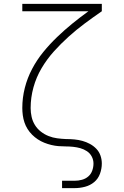

<svg xmlns="http://www.w3.org/2000/svg" viewBox="-20 -755 640 990"><path d="M300 215V177H365Q384 177 402.5 172Q421 167 435 155Q449 143 455.5 125Q462 107 462 88Q462 69 453 52Q444 35 428 24.5Q412 14 394 9Q376 4 357 2Q338 0 319 0Q300 0 281.5 -1.5Q263 -3 244.5 -7.5Q226 -12 208.5 -19Q191 -26 175 -36.5Q159 -47 145.5 -60.5Q132 -74 122 -90Q112 -106 106 -124Q100 -142 97.5 -161Q95 -180 95 -198Q95 -251 108 -302Q121 -353 145.5 -399.5Q170 -446 203 -486.5Q236 -527 274 -563.5Q312 -600 352.5 -633Q393 -666 436 -697H95V-735H505V-697Q460 -666 417 -634Q374 -602 334 -566Q294 -530 258 -490Q222 -450 194.5 -403.5Q167 -357 152.5 -304.5Q138 -252 138 -198Q138 -175 143 -152.5Q148 -130 160 -110.5Q172 -91 190.5 -76.5Q209 -62 230.5 -53.5Q252 -45 274.5 -42Q297 -39 320 -38H322Q343 -38 364 -36Q385 -34 405 -28.5Q425 -23 443.5 -13Q462 -3 476.5 12Q491 27 498 47Q505 67 505 88Q505 115 495.5 141Q486 167 465.5 184Q445 201 418.5 208Q392 215 365 215Z"/></svg>

Font: Iosevka Aile Extralight
Style: Regular
Weight: 200
Designer: Belleve Invis
Foundry: Belleve Invis
Version: Version 31.1.0; ttfautohint (v1.8.4)